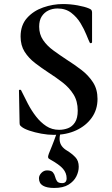

<svg xmlns="http://www.w3.org/2000/svg" viewBox="-20 -656 555 951"><path d="M174 -524Q174 -486 193.5 -457.5Q213 -429 244.5 -406Q276 -383 311 -360Q349 -336 383.5 -309.5Q418 -283 440.5 -248.5Q463 -214 463 -166Q463 -113 434.5 -73Q406 -33 357.5 -10.5Q309 12 247 12Q217 12 184.5 6Q152 0 125.5 -9Q99 -18 87 -28Q83 -31 80 -34.5Q77 -38 77 -47L74 -206Q73 -211 78.5 -211.5Q84 -212 85 -208Q100 -177 118 -142.5Q136 -108 158.5 -79Q181 -50 209 -31.5Q237 -13 273 -13Q296 -13 317 -21Q338 -29 351.5 -50Q365 -71 365 -108Q365 -155 344 -188.5Q323 -222 290 -247.5Q257 -273 221 -296Q186 -319 154 -343.5Q122 -368 102 -399.5Q82 -431 82 -475Q82 -531 113.5 -566.5Q145 -602 193.5 -619Q242 -636 292 -636Q328 -636 364 -629.5Q400 -623 421 -614Q431 -610 433.5 -605Q436 -600 436 -594V-447Q436 -444 431.5 -442.5Q427 -441 425 -444Q419 -456 408 -483.5Q397 -511 379 -541Q361 -571 333 -592.5Q305 -614 265 -614Q240 -614 219.5 -604Q199 -594 186.5 -574.5Q174 -555 174 -524ZM279 2Q274 23 275.5 39Q277 55 286.5 68Q296 81 315 92Q336 105 353 122.5Q370 140 370 170Q370 194 358 218Q346 242 319.5 258.5Q293 275 248 275Q212 275 192.5 263.5Q173 252 173 227Q173 213 185 200.5Q197 188 213 188Q234 188 242 197.5Q250 207 253 219.5Q256 232 262.5 241.5Q269 251 288 251Q310 251 310 227Q310 201 292 180Q274 159 227 133Q220 130 218.5 124Q217 118 222 105Q232 81 237 68Q242 55 247.5 41Q253 27 262 1Z"/></svg>

Font: Cormorant Garamond Light
Style: Regular
Weight: 300
Designer: Christian Thalmann (Catharsis Fonts)
Foundry: Catharsis Fonts
Version: Version 4.001